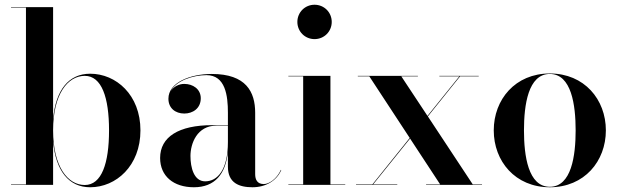

<svg xmlns="http://www.w3.org/2000/svg" viewBox="-20 -780 2617 810"><path d="M89.5 -748V-2H26.5V0H204V-183C215 -60 270 10 360.5 10C469.5 10 572.5 -80 572.5 -230C572.5 -380 469.5 -469 360.5 -469C269.5 -469 215 -400 204 -277.5V-750H26.5V-748ZM204 -230C204 -384 266.5 -460 337.5 -460C409 -460 440 -369 440 -230C440 -91 409 0.5 337.5 0.5C266.5 0.5 204 -76 204 -230Z M876 -252C734 -252 655.5 -202.5 655.5 -113.5C655.5 -37.5 711.5 10 798 10C887 10 932 -46.5 941.5 -139.5V-76.5C941.5 -8 989 10 1045 10C1101.5 10 1147.5 -18 1166.5 -62.5L1165 -63.5C1147.5 -24.5 1114.5 -3.5 1093 -3.5C1065 -3.5 1056.5 -22.5 1056.5 -45.5V-304.5C1056.5 -392 1018.5 -468 873.5 -468C782.5 -468 690.5 -432 690.5 -363.5C690.5 -324 719.5 -301 757.5 -301C792.5 -301 827 -322 827 -365.5C827 -404.5 793.5 -426 757.5 -426C734.5 -426 712 -414.5 700 -395C723 -439.5 793.5 -463 851 -463C931 -463 941.5 -376.5 941.5 -304.5V-252ZM845.5 -15C798 -15 783.5 -73 783.5 -122C783.5 -174 811 -250 893 -250H941.5V-180.5C941.5 -64 898 -15 845.5 -15Z M1234.5 -687.5C1234.5 -647 1266.5 -615 1307 -615C1347.5 -615 1379.5 -647 1379.5 -687.5C1379.5 -728 1347.5 -760 1307 -760C1266.5 -760 1234.5 -728 1234.5 -687.5ZM1196.5 -2V0H1436.5V-2H1374V-460H1196.5V-458H1259V-2Z M1482 -2V0H1656V-2H1554L1710 -195.5L1837 -2H1777.5V0H2013.5V-2H1974.5L1785 -289L1921 -458H1999.5V-460H1833.5V-458H1918L1783.5 -291L1673 -458H1743V-460H1489.5V-458H1538L1708.5 -198L1551 -2Z M2063 -230C2063 -100 2153.5 10 2299.5 10C2445.5 10 2536 -100 2536 -230C2536 -360 2445.5 -470 2299.5 -470C2153.5 -470 2063 -360 2063 -230ZM2190.5 -230C2190.5 -336.5 2208 -468 2299.5 -468C2391 -468 2408.5 -336.5 2408.5 -230C2408.5 -123.5 2391 8 2299.5 8C2208 8 2190.5 -123.5 2190.5 -230Z"/></svg>

Font: Bodoni* 96pt Medium
Style: Regular
Weight: 500
Version: Version 2.3